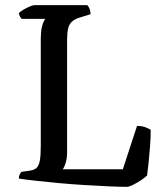

<svg xmlns="http://www.w3.org/2000/svg" viewBox="-20 -724 638 744"><path d="M471 0Q442 0 399.5 -2Q357 -4 307 -7Q257 -10 208.5 -14.5Q160 -19 119.5 -23.5Q79 -28 53 -32Q53 -40 56 -47Q59 -54 63 -58L90 -62Q110 -64 120 -72Q130 -80 134 -100Q138 -120 138 -158V-572Q138 -599 141.5 -615.5Q145 -632 149.5 -641Q154 -650 156 -651H64Q60 -655 57 -661Q54 -667 53 -673Q58 -679 70 -686Q82 -693 94.5 -698.5Q107 -704 113 -704H318Q323 -700 327 -690Q331 -680 331 -669L289 -656Q269 -650 258.5 -640Q248 -630 244 -613.5Q240 -597 240 -569V-134Q240 -111 234.5 -93Q229 -75 223 -68H456L511 -236Q531 -236 544.5 -230.5Q558 -225 564 -221Q564 -191 561.5 -158Q559 -125 556 -96Q553 -67 550 -44Q542 -36 527 -26Q512 -16 496 -8Q480 0 471 0Z"/></svg>

Font: Texturina Medium 12pt
Style: Regular
Weight: 400
Version: Version 1.002